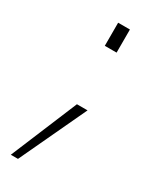

<svg xmlns="http://www.w3.org/2000/svg" viewBox="-169 -516 577 720"><g transform="rotate(30 120.0 -156.0)"><path d="M135 -129H181L46 159H15ZM116 -471H167V-371H116Z"/></g></svg>

Font: Hanken Grotesk ExtraLight
Style: Regular
Weight: 200
Designer: Alfredo Marco Pradil
Foundry: Hanken Design Co.
Version: Version 3.014